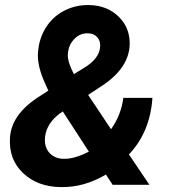

<svg xmlns="http://www.w3.org/2000/svg" viewBox="-20 -741 682 770"><path d="M20 -188Q24.9 -277.3 126 -346.7L173.8 -377.4L154.3 -421.4Q128.9 -482.9 132.3 -530.3Q136.2 -586.4 164.1 -630.6Q191.9 -674.8 238.3 -698.5Q284.7 -722.2 339.4 -720.7Q411.1 -718.8 457 -673.1Q502.9 -627.4 500 -559.1Q495.1 -466.8 389.2 -397L333.5 -360.4L425.3 -222.7Q466.3 -281.2 474.6 -348.6H591.3Q582 -210.9 497.1 -121.6L579.1 0H431.6L404.8 -41Q316.9 11.2 223.6 9.3Q130.9 8.3 72.8 -46.6Q14.6 -101.6 20 -188ZM234.4 -104Q276.9 -102.5 336.4 -132.8L231.9 -293.9L220.2 -286.1Q168.5 -247.6 161.1 -194.8Q155.8 -154.3 176.8 -129.6Q197.8 -105 234.4 -104ZM252.9 -532.2Q251 -520.5 252.4 -509.3Q255.9 -483.4 276.4 -443.8L316.4 -468.3Q377 -504.9 381.3 -550.8Q384.3 -575.2 370.4 -591.3Q356.4 -607.4 332.5 -607.4Q302.2 -608.4 279.8 -586.4Q257.3 -564.5 252.9 -532.2Z"/></svg>

Font: TypoPRO Roboto
Style: Bold Italic
Weight: 700
Italic angle: -12°
Designer: Google
Version: Version 2.136; 2016